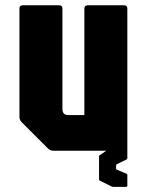

<svg xmlns="http://www.w3.org/2000/svg" viewBox="-20 -570 552 726"><path d="M181.5 0Q170 0 161.5 -8.5L61.5 -108.5Q53.5 -116.5 53.5 -128.5V-537.5Q53.5 -550 66 -550H203.5Q216 -550 216 -537.5V-158Q216 -135 238.5 -135H299V-537.5Q299 -550 311.5 -550H449Q461.5 -550 461.5 -537.5V-12.5Q461.5 0 449 0ZM408 136.5Q404.5 136.5 403 135.5L357 113Q354.5 111.5 354.5 108V22Q354.5 18 357 17L403.5 -15Q405.5 -16.5 409 -16.5H457.5Q461.5 -16.5 461.5 -12.5V28Q461.5 30.5 458.5 33L421.5 51Q419 52.5 419 55V67Q419 70 421.5 71.5L458.5 87Q461.5 88 461.5 92V132Q461.5 136.5 457.5 136.5Z"/></svg>

Font: Jaro 24pt
Style: Regular
Weight: 400
Designer: Agyei Archer, Celine Hurka, Mirko Velimirović
Version: Version 1.000